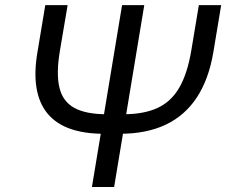

<svg xmlns="http://www.w3.org/2000/svg" viewBox="-20 -748 915 768"><path d="M775.4 -727.5H864.7L833.5 -540Q815.4 -431.6 767.8 -358.9Q720.2 -286.1 643.3 -249.5Q566.4 -212.9 460 -212.9H395Q317.4 -212.9 260.7 -232.9Q204.1 -252.9 170.4 -293.5Q136.7 -334 126.2 -395.5Q115.7 -457 129.9 -540L161.1 -727.5H250.5L219.7 -545.4Q204.1 -453.1 217.8 -397.2Q231.4 -341.3 277.8 -316.2Q324.2 -291 406.7 -291H472.7Q555.7 -291 610.1 -316.2Q664.6 -341.3 697 -397.2Q729.5 -453.1 745.1 -545.4ZM468.3 -727.5H557.1L436.5 0H347.7Z"/></svg>

Font: Inter 17pt
Style: Italic
Weight: 400
Italic angle: -9.3988°
Version: Version 4.001;git-66647c0bb